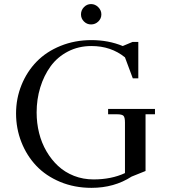

<svg xmlns="http://www.w3.org/2000/svg" viewBox="-20 -906 829 934"><path d="M424.8 -710.9Q507.3 -710.9 577.1 -682.1L625 -702.1H652.8V-524.9H626L587.9 -627Q520 -682.1 424.8 -682.1Q361.8 -682.1 310.3 -655.3Q258.8 -628.4 226.1 -583.3Q193.4 -538.1 175.8 -480.5Q158.2 -422.9 158.2 -358.9Q158.2 -307.1 170.2 -259Q182.1 -210.9 206.1 -169.9Q230 -128.9 262.9 -98.4Q295.9 -67.9 340.1 -50.5Q384.3 -33.2 435.1 -33.2Q522 -33.2 587.9 -64V-310.1Q587.9 -335 580.8 -342.5Q573.7 -350.1 548.8 -350.1H505.9V-376H733.9V-350.1H688V-74.2L620.1 -46.9Q535.6 7.8 424.8 7.8Q342.3 7.8 272.7 -21.2Q203.1 -50.3 156.5 -99.6Q109.9 -148.9 84 -214.8Q58.1 -280.8 58.1 -354Q58.1 -427.2 84.7 -492.7Q111.3 -558.1 158.4 -606.4Q205.6 -654.8 274.9 -682.9Q344.2 -710.9 424.8 -710.9ZM374 -835.9Q374 -856.4 388.4 -871.3Q402.8 -886.2 422.9 -886.2Q442.9 -886.2 458 -871.1Q473.1 -856 473.1 -835.9Q473.1 -815.9 458.3 -801.5Q443.4 -787.1 422.9 -787.1Q402.8 -787.1 388.4 -801.5Q374 -815.9 374 -835.9Z"/></svg>

Font: Dihjauti S
Style: Bold
Weight: 700
Designer: T. Christopher White
Version: Version 3.0.0